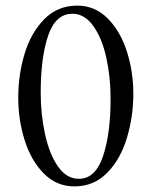

<svg xmlns="http://www.w3.org/2000/svg" viewBox="-20 -650 520 684"><path d="M45 -302Q45 -383 67.5 -458Q90 -533 137.5 -581.5Q185 -630 255 -630Q319 -630 364.5 -583.5Q410 -537 432.5 -465Q455 -393 455 -316Q455 -236 432.5 -160Q410 -84 362.5 -35Q315 14 245 14Q181 14 135.5 -32.5Q90 -79 67.5 -151.5Q45 -224 45 -302ZM374 -298Q374 -376 358.5 -445.5Q343 -515 312 -558Q281 -601 238 -601Q178 -601 151.5 -523Q125 -445 125 -320Q125 -242 140.5 -171.5Q156 -101 186.5 -57Q217 -13 261 -13Q320 -13 347 -93.5Q374 -174 374 -298Z"/></svg>

Font: EB Squaramond
Style: Regular
Weight: 400
Designer: Jake Brussel Faria
Foundry: Jake Brussel Faria
Version: Version 0.002